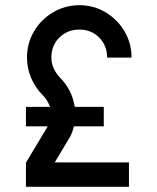

<svg xmlns="http://www.w3.org/2000/svg" viewBox="-20 -720 607 740"><path d="M80 -93 164 -233H80V-308H173Q163 -335 144 -354Q116 -382 100 -419.5Q84 -457 84 -498Q84 -553 111 -599Q138 -645 184.5 -672.5Q231 -700 286 -700Q341 -700 387 -672.5Q433 -645 460 -599Q487 -553 487 -498H393Q393 -544 362.5 -575Q332 -606 286 -606Q240 -606 209 -575.5Q178 -545 178 -498Q178 -457 211 -421Q258 -374 268 -308H380V-233H265Q260 -213 252 -196L191 -94H477V0H80Z"/></svg>

Font: SB Skate blade
Style: Regular
Weight: 400
Designer: Valerio Brotto (Silverblur_type)
Version: Version 1.003